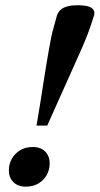

<svg xmlns="http://www.w3.org/2000/svg" viewBox="-20 -706 382 736"><path d="M340 -645 324 -596.5Q319.5 -583.5 311.8 -564Q304 -544.5 292.8 -518.8Q281.5 -493 267.2 -461.5Q253 -430 236.5 -393Q220 -356 201 -313.8Q182 -271.5 161 -224.5H120Q128 -271.5 134.8 -313.8Q141.5 -356 147.2 -393Q153 -430 158.2 -461.5Q163.5 -493 168 -518.8Q172.5 -544.5 176.5 -564Q180.5 -583.5 184.5 -596.5L198 -645.5Q202.5 -660 213 -669Q223.5 -678 240 -682Q256.5 -686 278.5 -686Q301.5 -686 316.8 -681.8Q332 -677.5 338.2 -668.5Q344.5 -659.5 340 -645ZM105.5 -142.5Q136.5 -142.5 153.5 -124.8Q170.5 -107 170.5 -80Q170.5 -55.5 159 -35Q147.5 -14.5 127 -2.5Q106.5 9.5 79 9.5Q48.5 9.5 31.2 -8Q14 -25.5 14 -52.5Q14 -77.5 25.5 -97.8Q37 -118 57.5 -130.2Q78 -142.5 105.5 -142.5Z"/></svg>

Font: Newsreader 16pt 16pt SemiBold
Style: Italic
Weight: 600
Italic angle: -17°
Version: Version 1.003